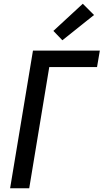

<svg xmlns="http://www.w3.org/2000/svg" viewBox="-20 -1005 553 1025"><path d="M34 0 156 -735H513L498 -647H243L136 0ZM313 -790 265 -840 422 -985 482 -925Z"/></svg>

Font: Iosevka SS04 Semibold
Style: Italic
Weight: 600
Italic angle: -9°
Monospace: yes
Designer: Belleve Invis
Foundry: Belleve Invis
Version: Version 19.0.0; ttfautohint (v1.8.4)